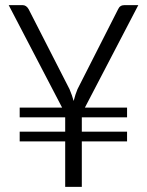

<svg xmlns="http://www.w3.org/2000/svg" viewBox="-20 -731 575 751"><path d="M57 -272V-310H223L14 -711H68Q83 -711 92 -695L252 -382Q263 -356 268 -336Q275 -363 283 -382L442 -695Q449 -711 467 -711H521L312 -310H477V-272H300V-216H477V-178H300V0H235V-178H57V-216H235V-272Z"/></svg>

Font: Aleo Light
Style: Regular
Weight: 300
Designer: Alessio Laiso
Foundry: Alessio Laiso
Version: Version 2.000